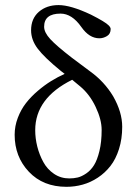

<svg xmlns="http://www.w3.org/2000/svg" viewBox="-20 -718 531 748"><path d="M231.9 -430.2 216.8 -441.9Q152.8 -494.1 127 -528.3Q101.1 -562.5 101.1 -600.1Q101.1 -645.5 131.3 -671.9Q161.6 -698.2 208 -698.2Q255.4 -698.2 334 -661.1Q390.1 -632.8 403.3 -619.1Q411.1 -611.3 411.1 -605Q411.1 -585.9 396.7 -577.4Q382.3 -568.8 367.2 -568.8Q327.6 -568.8 296.9 -612.8Q260.3 -665 215.8 -665Q151.9 -665 151.9 -613.8Q151.9 -591.8 175.8 -565.7Q199.7 -539.6 259.8 -493.2L331.1 -439.9Q386.2 -400.4 420.9 -342.8Q456.1 -281.2 456.1 -224.1Q456.1 -176.8 443.6 -137.5Q431.2 -98.1 410.2 -71.3Q389.2 -44.4 361.1 -25.9Q333 -7.3 302.2 1.2Q271.5 9.8 238.8 9.8Q147.9 9.8 92.5 -48.8Q37.1 -107.4 37.1 -192.9Q37.1 -226.6 49.3 -258.8Q61.5 -291 81.1 -316.2Q100.6 -341.3 127 -363.8Q153.3 -386.2 179 -402.1Q204.6 -418 231.9 -430.2ZM261.2 -407.2Q117.2 -335.9 117.2 -210.9Q117.2 -179.2 125.2 -147.2Q133.3 -115.2 148.7 -86.9Q164.1 -58.6 190.4 -40.8Q216.8 -22.9 250 -22.9Q267.6 -22.9 283 -26.6Q298.3 -30.3 316.2 -42.5Q334 -54.7 346.4 -74.7Q358.9 -94.7 367.4 -129.9Q376 -165 376 -211.9Q376 -252.4 352.5 -301.8Q329.6 -350.1 293 -380.9Z"/></svg>

Font: Linux Libertine G
Style: Regular
Weight: 400
Designer: Philipp H. Poll
Foundry: Philipp H. Poll
Version: Version 4.7.5